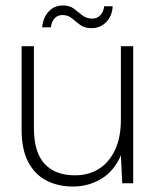

<svg xmlns="http://www.w3.org/2000/svg" viewBox="-20 -670 577 702"><path d="M247 12Q193 12 150.5 -9.5Q108 -31 83.5 -77Q59 -123 59 -196V-501H104V-202Q104 -113 143 -71Q182 -29 254 -29Q304 -29 341.5 -52.5Q379 -76 400.5 -121.5Q422 -167 422 -233V-501H467V0H427L422 -102Q397 -44 350 -16Q303 12 247 12ZM315 -567Q289 -567 273 -579Q257 -591 243 -603Q229 -615 208 -615Q192 -615 180.5 -604Q169 -593 166 -570H134Q138 -607 158.5 -628.5Q179 -650 210 -650Q235 -650 250.5 -638Q266 -626 281 -614Q296 -602 318 -602Q334 -602 346 -613.5Q358 -625 361 -647H392Q390 -611 368 -589Q346 -567 315 -567Z"/></svg>

Font: DM Sans 17pt ExtraLight
Style: Regular
Weight: 250
Version: Version 4.004;gftools[0.9.30]